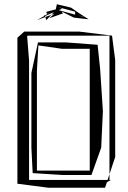

<svg xmlns="http://www.w3.org/2000/svg" viewBox="-20 -870 605 905"><path d="M62 -692V-4L209 15H475L484 -11L491 -15L503 -22H487L523 -130V-587L508 -702L354 -721H94ZM108 -699V-700L111 -702H496V-266V-274V-22H117V-585ZM440 -659 292 -670H159L128 -526V-173L134 -55V-54L278 -45H411L457 -174L465 -346L452 -545ZM154 -537 161 -656 272 -640H403V-66H154ZM354 -807 315 -834 248 -850 243 -826 198 -814 202 -804 222 -814 191 -797V-800L186 -793L175 -787L184 -791L175 -787L154 -775L194 -790L192 -794L234 -813L222 -800L237 -806L212 -784L277 -807L270 -816L328 -787L398 -779L354 -807ZM273 -829 255 -836 334 -815V-801L257 -822ZM194 -790 222 -800 198 -775ZM372 -792 375 -790 349 -797ZM175 -787 168 -784Z"/></svg>

Font: Quebrada
Style: Regular
Weight: 400
Designer: deFharo
Foundry: deFharo
Version: Version 1.034 2012